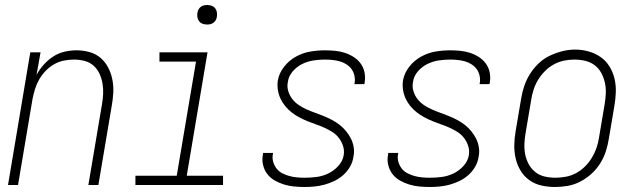

<svg xmlns="http://www.w3.org/2000/svg" viewBox="-20 -739 2540 767"><path d="M12 0 101 -530H142L126 -440Q138 -462 155 -481Q172 -500 193 -513.5Q214 -527 238 -532.5Q262 -538 286 -538Q312 -538 337.5 -531Q363 -524 382 -507.5Q401 -491 412.5 -468.5Q424 -446 429 -420.5Q434 -395 432.5 -368Q431 -341 426 -314L373 0H333L387 -320Q391 -342 392 -363.5Q393 -385 389.5 -405.5Q386 -426 377.5 -444.5Q369 -463 354 -476.5Q339 -490 318.5 -495.5Q298 -501 276 -501Q256 -501 235.5 -497Q215 -493 196.5 -482.5Q178 -472 162.5 -456Q147 -440 136.5 -421.5Q126 -403 120 -383.5Q114 -364 110 -344L52 0Z M521 0V-37H686L763 -493H617V-530H809L726 -37H871V0ZM808 -641Q798 -641 789.5 -644Q781 -647 775.5 -654Q770 -661 768.5 -670.5Q767 -680 769 -690Q770 -696 773.5 -702Q777 -708 782.5 -712Q788 -716 794.5 -717.5Q801 -719 808 -719Q817 -719 825.5 -716Q834 -713 839.5 -706Q845 -699 846.5 -689.5Q848 -680 846 -670Q845 -664 841.5 -658Q838 -652 832.5 -648Q827 -644 820.5 -642.5Q814 -641 808 -641Z M1197 8Q1176 8 1155 6Q1134 4 1114.5 -2Q1095 -8 1077.5 -18Q1060 -28 1048 -43.5Q1036 -59 1031 -79.5Q1026 -100 1030 -120Q1030 -122 1030.5 -124Q1031 -126 1031 -128H1071Q1071 -127 1070.5 -125.5Q1070 -124 1070 -123Q1067 -107 1071.5 -92Q1076 -77 1085 -65.5Q1094 -54 1107.5 -47Q1121 -40 1135.5 -36Q1150 -32 1165.5 -30.5Q1181 -29 1197 -29Q1220 -29 1244 -32Q1268 -35 1290.5 -45.5Q1313 -56 1331 -75.5Q1349 -95 1353 -119Q1356 -138 1350.5 -155.5Q1345 -173 1334 -187.5Q1323 -202 1308 -211.5Q1293 -221 1276.5 -228.5Q1260 -236 1242.5 -242Q1225 -248 1208 -255Q1191 -262 1175 -270.5Q1159 -279 1145 -290Q1131 -301 1119.5 -315Q1108 -329 1100.5 -345Q1093 -361 1090 -380Q1087 -399 1090 -418Q1095 -447 1115 -472.5Q1135 -498 1162.5 -513Q1190 -528 1219.5 -533Q1249 -538 1278 -538Q1298 -538 1318.5 -536Q1339 -534 1357.5 -528Q1376 -522 1392.5 -511.5Q1409 -501 1420.5 -485.5Q1432 -470 1436 -450.5Q1440 -431 1437 -411Q1437 -409 1436.5 -407Q1436 -405 1435 -403H1396Q1396 -404 1396 -405.5Q1396 -407 1397 -409Q1399 -423 1395.5 -438Q1392 -453 1383.5 -464Q1375 -475 1363 -482.5Q1351 -490 1337 -494Q1323 -498 1308 -499.5Q1293 -501 1278 -501Q1255 -501 1232 -497.5Q1209 -494 1187.5 -483.5Q1166 -473 1149.5 -454Q1133 -435 1130 -412Q1126 -393 1131.5 -375Q1137 -357 1148 -343Q1159 -329 1174 -319Q1189 -309 1206 -301.5Q1223 -294 1240 -288Q1257 -282 1274 -275Q1291 -268 1307 -259.5Q1323 -251 1337 -240Q1351 -229 1362.5 -215Q1374 -201 1382 -185Q1390 -169 1393 -150.5Q1396 -132 1392 -113Q1389 -92 1378.5 -73.5Q1368 -55 1352 -40.5Q1336 -26 1316.5 -16.5Q1297 -7 1277 -1.5Q1257 4 1237 6Q1217 8 1197 8Z M1697 8Q1676 8 1655 6Q1634 4 1614.5 -2Q1595 -8 1577.5 -18Q1560 -28 1548 -43.5Q1536 -59 1531 -79.5Q1526 -100 1530 -120Q1530 -122 1530.5 -124Q1531 -126 1531 -128H1571Q1571 -127 1570.5 -125.5Q1570 -124 1570 -123Q1567 -107 1571.5 -92Q1576 -77 1585 -65.5Q1594 -54 1607.5 -47Q1621 -40 1635.5 -36Q1650 -32 1665.5 -30.5Q1681 -29 1697 -29Q1720 -29 1744 -32Q1768 -35 1790.5 -45.5Q1813 -56 1831 -75.5Q1849 -95 1853 -119Q1856 -138 1850.5 -155.5Q1845 -173 1834 -187.5Q1823 -202 1808 -211.5Q1793 -221 1776.5 -228.5Q1760 -236 1742.5 -242Q1725 -248 1708 -255Q1691 -262 1675 -270.5Q1659 -279 1645 -290Q1631 -301 1619.5 -315Q1608 -329 1600.5 -345Q1593 -361 1590 -380Q1587 -399 1590 -418Q1595 -447 1615 -472.5Q1635 -498 1662.5 -513Q1690 -528 1719.5 -533Q1749 -538 1778 -538Q1798 -538 1818.5 -536Q1839 -534 1857.5 -528Q1876 -522 1892.5 -511.5Q1909 -501 1920.5 -485.5Q1932 -470 1936 -450.5Q1940 -431 1937 -411Q1937 -409 1936.5 -407Q1936 -405 1935 -403H1896Q1896 -404 1896 -405.5Q1896 -407 1897 -409Q1899 -423 1895.5 -438Q1892 -453 1883.5 -464Q1875 -475 1863 -482.5Q1851 -490 1837 -494Q1823 -498 1808 -499.5Q1793 -501 1778 -501Q1755 -501 1732 -497.5Q1709 -494 1687.5 -483.5Q1666 -473 1649.5 -454Q1633 -435 1630 -412Q1626 -393 1631.5 -375Q1637 -357 1648 -343Q1659 -329 1674 -319Q1689 -309 1706 -301.5Q1723 -294 1740 -288Q1757 -282 1774 -275Q1791 -268 1807 -259.5Q1823 -251 1837 -240Q1851 -229 1862.5 -215Q1874 -201 1882 -185Q1890 -169 1893 -150.5Q1896 -132 1892 -113Q1889 -92 1878.5 -73.5Q1868 -55 1852 -40.5Q1836 -26 1816.5 -16.5Q1797 -7 1777 -1.5Q1757 4 1737 6Q1717 8 1697 8Z M2197 8Q2169 8 2142.5 2Q2116 -4 2094.5 -19.5Q2073 -35 2059.5 -57.5Q2046 -80 2040 -106Q2034 -132 2034.5 -160Q2035 -188 2040 -216L2062 -346Q2066 -371 2074.5 -396Q2083 -421 2097.5 -444Q2112 -467 2132 -486Q2152 -505 2176.5 -516.5Q2201 -528 2226.5 -534.5Q2252 -541 2278 -541Q2305 -541 2331.5 -533.5Q2358 -526 2379.5 -511Q2401 -496 2415 -473Q2429 -450 2435 -424Q2441 -398 2440 -370Q2439 -342 2434 -314L2412 -184Q2408 -159 2400 -134Q2392 -109 2377.5 -86Q2363 -63 2342.5 -44.5Q2322 -26 2298 -13.5Q2274 -1 2248 3.5Q2222 8 2197 8ZM2198 -29Q2219 -29 2240.5 -33Q2262 -37 2281.5 -47.5Q2301 -58 2317 -74Q2333 -90 2344.5 -109Q2356 -128 2363 -148.5Q2370 -169 2373 -190L2395 -320Q2399 -343 2400 -365Q2401 -387 2396.5 -408Q2392 -429 2382 -447.5Q2372 -466 2355.5 -478.5Q2339 -491 2318 -496Q2297 -501 2274 -501Q2253 -501 2232 -496.5Q2211 -492 2192 -481.5Q2173 -471 2157 -455Q2141 -439 2129.5 -420Q2118 -401 2111.5 -380.5Q2105 -360 2102 -340L2080 -210Q2076 -188 2075 -165.5Q2074 -143 2078 -122.5Q2082 -102 2092 -83.5Q2102 -65 2118 -52Q2134 -39 2155 -34Q2176 -29 2198 -29Z"/></svg>

Font: iosevka_custom_sans_ss08 XLt
Style: Italic
Weight: 200
Italic angle: -10°
Designer: Belleve Invis
Foundry: Belleve Invis
Version: Version 10.3.0; ttfautohint (v1.8.3)